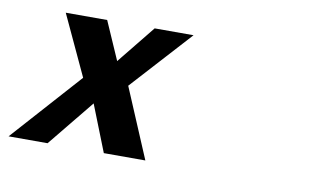

<svg xmlns="http://www.w3.org/2000/svg" viewBox="-58 -615 1213 729"><g transform="rotate(10 548.5 -250.0)"><path d="M537.1 0H377L306.2 -179.2L160.2 0H9.8L250 -268.1L142.1 -500H301.8L366.2 -353L484.9 -500H634.8L423.8 -268.1Z"/></g></svg>

Font: Perun
Style: Bold Italic
Weight: 700
Italic angle: -12°
Foundry: Copyright (c) Stefan Peev, Context Ltd, 2016
Version: Version 001.000